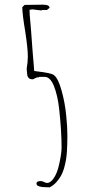

<svg xmlns="http://www.w3.org/2000/svg" viewBox="-20 -795 401 825"><path d="M221.7 -11.7Q233.9 -25.4 241.7 -39.1Q249.5 -52.7 255.4 -72.3Q260.7 -92.3 263.4 -107.4Q266.1 -122.6 267.6 -144.5Q269.5 -174.3 269.5 -213.9Q269.5 -249.5 264.6 -297.9Q259.3 -353.5 244.6 -406Q230 -458.5 211.9 -472.2Q205.1 -477.5 185.1 -481.4Q165 -485.4 143.1 -487.8Q125.5 -490.2 125.5 -490.2L127 -491.2Q119.6 -575.7 113.8 -659.2L110.4 -700.2Q106.9 -732.4 106.9 -753.9L110.8 -752.9L117.7 -754.9L157.7 -750L160.6 -752H181.6L192.9 -761.2Q192.9 -774.9 164.6 -774.9H162.6L85.9 -773.9L75.7 -764.2Q76.2 -732.4 88.4 -659.7Q99.6 -586.9 99.6 -551.8Q99.6 -528.3 94.7 -501Q94.7 -501 95.7 -486.3Q96.7 -473.6 97.7 -469.7Q99.1 -463.4 104.7 -458.7Q110.4 -454.1 119.6 -454.1Q122.6 -454.1 130.4 -458.5Q138.7 -462.9 141.6 -462.9Q142.6 -462.9 143.1 -462.4Q143.6 -461.9 144.5 -461.9L148.9 -464.8H171.9Q195.3 -464.8 211.4 -426.3Q227.5 -385.7 233.9 -329.6Q244.6 -233.9 244.6 -160.2Q244.6 -145.5 240.7 -121.8Q236.8 -98.1 230 -72.3Q222.2 -44.9 209.2 -26.9Q196.3 -8.8 181.6 -8.8Q177.2 -8.8 168.9 -13.2Q159.7 -17.1 155.8 -17.1Q136.7 -17.1 136.7 -5.9Q136.7 9.8 186 9.8H193.8Q209 2 221.7 -11.7ZM106.9 -652.8 106 -651.9Q106 -652.8 106.9 -652.8Z"/></svg>

Font: Amatica SC
Style: Regular
Weight: 400
Designer: Vernon Adams, Ben Nathan
Foundry: newtypography
Version: Version 2.001